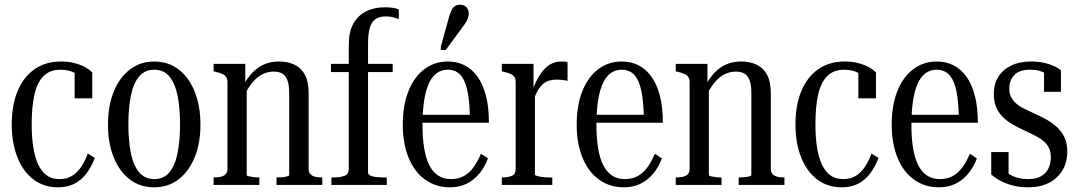

<svg xmlns="http://www.w3.org/2000/svg" viewBox="-20 -788 4595 818"><path d="M233 -25Q265 -25 287.5 -39Q310 -53 326.5 -78Q343 -103 354 -134L384 -115Q369 -76 347.5 -48Q326 -20 296.5 -5Q267 10 227 10Q167 10 123 -23Q79 -56 54.5 -117Q30 -178 30 -258Q30 -340 55 -400Q80 -460 127 -493Q174 -526 240 -526Q271 -526 296.5 -519.5Q322 -513 341.5 -502.5Q361 -492 373 -479V-369H298V-488Q305 -488 312.5 -484.5Q320 -481 325.5 -474.5Q331 -468 333.5 -460Q336 -452 334 -443Q321 -466 296 -478.5Q271 -491 238 -491Q192 -491 165 -463.5Q138 -436 126.5 -384Q115 -332 115 -258Q115 -203 122 -159.5Q129 -116 143 -86.5Q157 -57 179 -41Q201 -25 233 -25Z M834 -258Q834 -178 809.5 -118Q785 -58 741 -24Q697 10 637 10Q577 10 533 -23.5Q489 -57 464.5 -117.5Q440 -178 440 -258Q440 -318 454 -367Q468 -416 494 -451.5Q520 -487 556 -506.5Q592 -526 637 -526Q682 -526 718 -507Q754 -488 780 -452Q806 -416 820 -367Q834 -318 834 -258ZM527 -258Q527 -186 538 -133.5Q549 -81 573.5 -53Q598 -25 637 -25Q677 -25 701 -53Q725 -81 736 -133.5Q747 -186 747 -258Q747 -330 736 -382.5Q725 -435 701 -463Q677 -491 637 -491Q598 -491 573.5 -463Q549 -435 538 -382.5Q527 -330 527 -258Z M890 0V-32H891Q907 -32 920.5 -35Q934 -38 941.5 -46Q949 -54 949 -68V-437Q949 -452 943.5 -460Q938 -468 927 -473Q916 -478 899 -482L890 -484V-516H1025V-429L1031 -420V-42Q1031 -39 1039 -37Q1047 -35 1059.5 -33.5Q1072 -32 1084 -32H1085V0ZM1353 0H1158V-32H1159Q1169 -32 1181.5 -33Q1194 -34 1203 -36.5Q1212 -39 1212 -42V-391Q1212 -426 1204.5 -446Q1197 -466 1182.5 -474.5Q1168 -483 1147 -483Q1120 -483 1097.5 -471.5Q1075 -460 1055.5 -436.5Q1036 -413 1019 -378L1015 -422Q1034 -456 1056 -479Q1078 -502 1106 -514Q1134 -526 1169 -526Q1207 -526 1235.5 -512Q1264 -498 1279.5 -468.5Q1295 -439 1295 -391V-68Q1295 -54 1302.5 -46Q1310 -38 1323 -35Q1336 -32 1352 -32H1353Z M1390 -516H1653V-481H1390ZM1679 -748V-707Q1670 -710 1656.5 -714Q1643 -718 1623 -718Q1597 -718 1580 -706.5Q1563 -695 1555.5 -669.5Q1548 -644 1548 -600V-54Q1548 -45 1558 -40Q1568 -35 1585 -33.5Q1602 -32 1622 -32H1628V0H1392V-32H1398Q1430 -32 1448 -39Q1466 -46 1466 -68V-597Q1466 -653 1485.5 -687.5Q1505 -722 1539.5 -739.5Q1574 -757 1620 -757Q1640 -757 1655.5 -754.5Q1671 -752 1679 -748Z M1780 -256Q1780 -200 1787 -157.5Q1794 -115 1808.5 -85.5Q1823 -56 1846 -40.5Q1869 -25 1902 -25Q1934 -25 1958 -39Q1982 -53 1999 -77.5Q2016 -102 2029 -133L2059 -113Q2044 -74 2020.5 -46.5Q1997 -19 1966.5 -4.5Q1936 10 1897 10Q1837 10 1791.5 -22.5Q1746 -55 1721 -115.5Q1696 -176 1696 -257Q1696 -339 1720 -399.5Q1744 -460 1787.5 -493Q1831 -526 1888 -526Q1928 -526 1960 -509.5Q1992 -493 2015 -460.5Q2038 -428 2050.5 -379.5Q2063 -331 2063 -265H1759V-299H2002L1982 -287Q1981 -339 1975.5 -377.5Q1970 -416 1959 -441Q1948 -466 1930.5 -478.5Q1913 -491 1888 -491Q1860 -491 1839.5 -475.5Q1819 -460 1806 -430Q1793 -400 1786.5 -356Q1780 -312 1780 -256ZM1894 -719Q1899 -735 1904.5 -746Q1910 -757 1919 -762.5Q1928 -768 1940 -768Q1957 -768 1967 -757.5Q1977 -747 1977 -731Q1977 -723 1974.5 -714Q1972 -705 1967 -696Q1962 -687 1954 -677L1879 -575H1858V-589Z M2398 -523V-443Q2393 -445 2385.5 -446Q2378 -447 2369.5 -448Q2361 -449 2352 -449Q2334 -449 2319 -444.5Q2304 -440 2291.5 -428.5Q2279 -417 2268.5 -397.5Q2258 -378 2249 -347L2246 -397Q2262 -441 2280.5 -469.5Q2299 -498 2321.5 -512Q2344 -526 2371 -526Q2380 -526 2387 -525.5Q2394 -525 2398 -523ZM2118 0V-32H2119Q2144 -32 2160.5 -39Q2177 -46 2177 -68V-437Q2177 -452 2171.5 -460Q2166 -468 2155 -473Q2144 -478 2127 -482L2118 -484V-516H2253V-398L2259 -405V-46Q2259 -41 2267.5 -38.5Q2276 -36 2290 -34Q2304 -32 2318 -32H2333V0Z M2521 -256Q2521 -200 2528 -157.5Q2535 -115 2549.5 -85.5Q2564 -56 2587 -40.5Q2610 -25 2643 -25Q2675 -25 2699 -39Q2723 -53 2740 -77.5Q2757 -102 2770 -133L2800 -113Q2785 -74 2761.5 -46.5Q2738 -19 2707.5 -4.5Q2677 10 2638 10Q2578 10 2532.5 -22.5Q2487 -55 2462 -115.5Q2437 -176 2437 -257Q2437 -339 2461 -399.5Q2485 -460 2528.5 -493Q2572 -526 2629 -526Q2669 -526 2701 -509.5Q2733 -493 2756 -460.5Q2779 -428 2791.5 -379.5Q2804 -331 2804 -265H2500V-299H2743L2723 -287Q2722 -339 2716.5 -377.5Q2711 -416 2700 -441Q2689 -466 2671.5 -478.5Q2654 -491 2629 -491Q2601 -491 2580.5 -475.5Q2560 -460 2547 -430Q2534 -400 2527.5 -356Q2521 -312 2521 -256Z M2859 0V-32H2860Q2876 -32 2889.5 -35Q2903 -38 2910.5 -46Q2918 -54 2918 -68V-437Q2918 -452 2912.5 -460Q2907 -468 2896 -473Q2885 -478 2868 -482L2859 -484V-516H2994V-429L3000 -420V-42Q3000 -39 3008 -37Q3016 -35 3028.5 -33.5Q3041 -32 3053 -32H3054V0ZM3322 0H3127V-32H3128Q3138 -32 3150.5 -33Q3163 -34 3172 -36.5Q3181 -39 3181 -42V-391Q3181 -426 3173.5 -446Q3166 -466 3151.5 -474.5Q3137 -483 3116 -483Q3089 -483 3066.5 -471.5Q3044 -460 3024.5 -436.5Q3005 -413 2988 -378L2984 -422Q3003 -456 3025 -479Q3047 -502 3075 -514Q3103 -526 3138 -526Q3176 -526 3204.5 -512Q3233 -498 3248.5 -468.5Q3264 -439 3264 -391V-68Q3264 -54 3271.5 -46Q3279 -38 3292 -35Q3305 -32 3321 -32H3322Z M3572 -25Q3604 -25 3626.5 -39Q3649 -53 3665.5 -78Q3682 -103 3693 -134L3723 -115Q3708 -76 3686.5 -48Q3665 -20 3635.5 -5Q3606 10 3566 10Q3506 10 3462 -23Q3418 -56 3393.5 -117Q3369 -178 3369 -258Q3369 -340 3394 -400Q3419 -460 3466 -493Q3513 -526 3579 -526Q3610 -526 3635.5 -519.5Q3661 -513 3680.5 -502.5Q3700 -492 3712 -479V-369H3637V-488Q3644 -488 3651.5 -484.5Q3659 -481 3664.5 -474.5Q3670 -468 3672.5 -460Q3675 -452 3673 -443Q3660 -466 3635 -478.5Q3610 -491 3577 -491Q3531 -491 3504 -463.5Q3477 -436 3465.5 -384Q3454 -332 3454 -258Q3454 -203 3461 -159.5Q3468 -116 3482 -86.5Q3496 -57 3518 -41Q3540 -25 3572 -25Z M3863 -256Q3863 -200 3870 -157.5Q3877 -115 3891.5 -85.5Q3906 -56 3929 -40.5Q3952 -25 3985 -25Q4017 -25 4041 -39Q4065 -53 4082 -77.5Q4099 -102 4112 -133L4142 -113Q4127 -74 4103.5 -46.5Q4080 -19 4049.5 -4.5Q4019 10 3980 10Q3920 10 3874.5 -22.5Q3829 -55 3804 -115.5Q3779 -176 3779 -257Q3779 -339 3803 -399.5Q3827 -460 3870.5 -493Q3914 -526 3971 -526Q4011 -526 4043 -509.5Q4075 -493 4098 -460.5Q4121 -428 4133.5 -379.5Q4146 -331 4146 -265H3842V-299H4085L4065 -287Q4064 -339 4058.5 -377.5Q4053 -416 4042 -441Q4031 -466 4013.5 -478.5Q3996 -491 3971 -491Q3943 -491 3922.5 -475.5Q3902 -460 3889 -430Q3876 -400 3869.5 -356Q3863 -312 3863 -256Z M4457 -118Q4457 -141 4449 -157.5Q4441 -174 4426.5 -186.5Q4412 -199 4391.5 -209.5Q4371 -220 4345 -232Q4321 -243 4297.5 -256Q4274 -269 4255 -287Q4236 -305 4225 -329.5Q4214 -354 4214 -388Q4214 -430 4233.5 -461Q4253 -492 4288.5 -509Q4324 -526 4373 -526Q4405 -526 4430 -520Q4455 -514 4473 -505.5Q4491 -497 4500 -488V-397H4428V-491Q4436 -492 4442.5 -486.5Q4449 -481 4453.5 -474Q4458 -467 4460 -460.5Q4462 -454 4460 -450Q4451 -464 4437.5 -473Q4424 -482 4407.5 -486.5Q4391 -491 4370 -491Q4322 -491 4301 -468Q4280 -445 4280 -412Q4280 -388 4289 -372Q4298 -356 4313 -344Q4328 -332 4348.5 -322.5Q4369 -313 4392 -302Q4417 -291 4440.5 -277.5Q4464 -264 4483.5 -246Q4503 -228 4515 -203Q4527 -178 4527 -142Q4527 -97 4506.5 -62.5Q4486 -28 4449 -9Q4412 10 4360 10Q4324 10 4294 2Q4264 -6 4241 -18.5Q4218 -31 4203 -45V-140H4277V-28Q4268 -34 4262 -39Q4256 -44 4253 -49Q4250 -54 4250 -59Q4250 -64 4254 -71Q4265 -55 4281.5 -45Q4298 -35 4318 -30Q4338 -25 4360 -25Q4395 -25 4416 -37.5Q4437 -50 4447 -71Q4457 -92 4457 -118Z"/></svg>

Font: Roboto Serif 120pt ExtraCondensed
Style: Regular
Weight: 400
Width: 2
Designer: Greg Gazdowicz
Foundry: Commercial Type
Version: Version 1.008